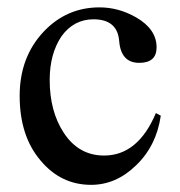

<svg xmlns="http://www.w3.org/2000/svg" viewBox="-20 -499 502 534"><path d="M233.4 15.1Q148.9 15.1 92.3 -53.2Q34.7 -121.1 34.7 -232.4Q34.7 -339.8 101.1 -410.6Q165 -478.5 256.8 -478.5Q310.5 -478.5 359.4 -450.2Q415.5 -417.5 415.5 -367.2Q415.5 -324.2 367.2 -324.2Q316.4 -324.2 311.5 -384.8Q306.6 -445.3 240.2 -445.3Q185.1 -445.3 150.9 -397.9Q118.2 -349.1 118.2 -276.4Q118.2 -189.5 157.2 -129.9Q198.7 -66.4 269.5 -66.4Q363.8 -66.4 413.6 -184.6L427.2 -177.2Q415 -93.3 358.4 -39.1Q302.7 15.1 233.4 15.1Z"/></svg>

Font: Nuosu SIL
Style: Regular
Weight: 400
Designer: Peter Constable, Alex Kotlar, Peter Martin
Foundry: SIL International
Version: Version 2.300